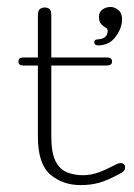

<svg xmlns="http://www.w3.org/2000/svg" viewBox="-20 -534 389 559"><path d="M214.8 4.9Q162.1 4.9 126.2 -26.1Q90.3 -57.1 90.3 -136.2V-343.3H47.4Q33.7 -343.3 33.7 -355Q33.7 -366.7 47.4 -366.7H90.3V-488.3Q90.3 -503.9 96.7 -508.1Q103 -512.2 109.9 -512.2Q118.2 -512.2 123.8 -508.1Q129.4 -503.9 129.4 -488.3V-366.7H291.5Q306.2 -366.7 306.2 -355Q306.2 -343.3 291.5 -343.3H129.4V-136.2Q129.4 -88.9 141.8 -64.7Q154.3 -40.5 175.3 -32.2Q196.3 -23.9 221.7 -23.9Q245.1 -23.9 267.6 -32.2Q290 -40.5 319.3 -56.2Q325.2 -59.1 330.6 -59.1Q344.2 -59.1 344.2 -46.4Q344.2 -36.6 333.5 -30.8Q292.5 -8.3 268.1 -1.7Q243.7 4.9 214.8 4.9ZM266.1 -401.9Q254.4 -401.9 254.4 -411.1Q254.4 -418.9 264.6 -419.4Q293.5 -420.9 293.5 -444.8Q293.5 -450.7 287.6 -453.6Q282.7 -456.1 275.4 -463.1Q268.1 -470.2 268.1 -484.9Q268.1 -499 278.3 -506.3Q288.6 -513.7 302.2 -513.7Q313.5 -513.7 324.5 -504.9Q335.4 -496.1 335.4 -477.5Q335.4 -452.6 316.7 -427.2Q297.9 -401.9 266.1 -401.9Z"/></svg>

Font: Gruppo
Style: Regular
Weight: 400
Designer: Vernon Adams
Foundry: Vernon Adams
Version: Version 1.001; ttfautohint (v1.8.4.7-5d5b);gftools[0.9.28]